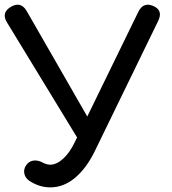

<svg xmlns="http://www.w3.org/2000/svg" viewBox="-22 -801 744 830"><path d="M195 9Q149 9 107 -18Q88 -30 83.5 -49Q79 -68 90 -85Q101 -103 121 -106.5Q141 -110 163 -98Q170 -94 179 -91.5Q188 -89 195 -89Q222 -89 250.5 -114.5Q279 -140 301 -186L576 -750Q598 -794 641 -775Q684 -756 662 -711L387 -146Q351 -73 302 -32Q253 9 195 9ZM341 -158 7 -706Q-17 -747 26 -772Q68 -796 93 -754L406 -209Z"/></svg>

Font: Comfortaa
Style: Bold
Weight: 700
Designer: Johan Aakerlund
Foundry: Johan Aakerlund
Version: Version 3.104; ttfautohint (v1.8.1.43-b0c9)